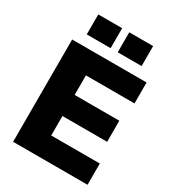

<svg xmlns="http://www.w3.org/2000/svg" viewBox="-215 -1026 1029 1143"><g transform="rotate(30 300.0 -455.0)"><path d="M58.1 0V-703.1H569.8V-559.1H235.8V-424.8H543V-279.8H235.8V-146H569.8V0ZM282.2 -772.9H118.2V-910.2H282.2ZM495.1 -772.9H331.1V-910.2H495.1Z"/></g></svg>

Font: LT Superior Black
Style: Regular
Weight: 900
Designer: Daniel Lyons
Foundry: LyonsType
Version: Version 2.005